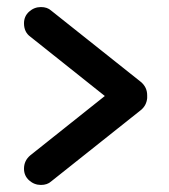

<svg xmlns="http://www.w3.org/2000/svg" viewBox="-20 -553 480 544"><path d="M397 -275Q395 -254 379 -241L125 -39Q114 -29 96 -29Q77 -29 62.5 -42Q48 -55 48 -75Q48 -98 66 -113L277 -281L66 -449Q48 -462 48 -487Q48 -507 62.5 -520Q77 -533 96 -533Q114 -533 125 -523L379 -321Q397 -306 397 -283Z"/></svg>

Font: VDS
Style: Regular
Weight: 400
Designer: artmaker
Foundry: artmaker
Version: Version 1.000 2009 initial release